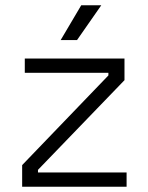

<svg xmlns="http://www.w3.org/2000/svg" viewBox="-20 -708 562 728"><path d="M64 0V-82L391 -422V-432H74V-486H452V-404L124 -64V-54H460V0ZM210 -556 288 -688H364L272 -556Z"/></svg>

Font: Space Grotesk Light Light
Style: Regular
Weight: 300
Version: Version 2.000